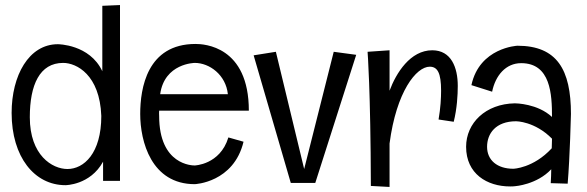

<svg xmlns="http://www.w3.org/2000/svg" viewBox="-20 -725 2324 760"><path d="M385 -702V-443C335 -550 209 -550 209 -550C94 -550 26 -426 26 -278C26 -103 117 8 239 8C239 8 337 8 388 -85V-9H455V-705ZM381 -266C381 -118 312 -56 247 -56C187 -56 98 -110 98 -261C98 -389 137 -476 230 -476C283 -476 375 -429 381 -266Z M965 -287C965 -543 787 -551 754 -551C562 -551 535 -375 535 -274C535 -165 579 4 751 4C751 4 905 -2 944 -164L884 -181C851 -72 749 -70 751 -70C742 -70 610 -71 610 -266C610 -273 609 -280 610 -287ZM751 -476C809 -476 874 -429 882 -352H614C631 -475 751 -476 751 -476Z M1301 -520 1184 -56 1072 -520 984 -506 1131 -1H1228L1390 -508Z M1691 -526C1604 -526 1548 -436 1522 -366V-526L1435 -520C1435 -520 1447 -368 1448 11L1522 15V-157C1549 -363 1628 -461 1681 -461C1712 -461 1726 -436 1726 -366C1726 -338 1724 -298 1716 -252L1776 -243C1789 -295 1792 -349 1792 -385C1792 -458 1766 -526 1691 -526Z M2240 -274C2240 -449 2185 -544 2028 -544C2028 -544 1878 -537 1846 -388L1928 -362C1941 -426 1982 -475 2043 -475C2160 -475 2165 -351 2165 -262C2108 -315 2022 -316 2018 -316C1902 -314 1825 -238 1825 -144C1825 -37 1908 13 1999 13C2006 13 2012 13 2019 12C2019 12 2105 6 2162 -55C2162 -37 2161 -19 2160 0L2227 2C2236 -104 2240 -274 2240 -274ZM2164 -138C2091 -59 2012 -57 2012 -57C1948 -57 1908 -91 1908 -144C1908 -196 1942 -245 2023 -245C2023 -245 2097 -245 2165 -176C2165 -164 2164 -151 2164 -138Z"/></svg>

Font: Englebert
Style: Regular
Weight: 400
Designer: Astigmatic (AOETI)
Foundry: Astigmatic (AOETI)
Version: Version 1.000